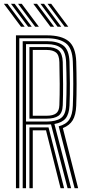

<svg xmlns="http://www.w3.org/2000/svg" viewBox="-24 -985 461 1005"><path d="M59.5 0V-800H221.2Q298 -800 335.1 -769.4Q372.2 -738.8 375 -662.5Q376.8 -602 376.9 -545.1Q377 -488.2 375 -431.5Q373 -382.8 356.6 -355.6Q340.2 -328.5 305 -314.5L385 0H366.5L283.2 -323.8Q321.8 -333.8 338.6 -359.1Q355.5 -384.5 357.2 -432Q359.5 -490 359.5 -545.8Q359.5 -601.5 357.2 -662Q354.8 -733.8 320 -759.2Q285.2 -784.8 221.2 -784.8H77V0ZM94.8 0V-769.5H221.2Q277.5 -769.5 307.5 -746.6Q337.5 -723.8 339.8 -661.5Q341.2 -606.8 341.8 -549.1Q342.2 -491.5 339.8 -433Q337.8 -387.8 319.4 -365.2Q301 -342.8 260.8 -336L348.2 0H329.8L243 -334Q233.5 -333.2 220.8 -333.2H112.2V0ZM112.2 -348.8H220.8Q268.8 -348.8 294.4 -366.5Q320 -384.2 322 -433.5Q324.5 -492.2 324.4 -547.1Q324.2 -602 322 -660.5Q319.8 -715 294.2 -734.5Q268.8 -754 221.2 -754H112.2ZM130 -364V-738.8H221.2Q263.5 -738.8 283.4 -721.1Q303.2 -703.5 304.5 -660Q306 -600.2 306.2 -544.2Q306.5 -488.2 304.5 -434Q302.8 -393.5 281.8 -378.8Q260.8 -364 220.8 -364ZM147.5 -379.2H220.8Q253 -379.2 269.4 -391.4Q285.8 -403.5 286.8 -435Q288.8 -489 288.5 -546Q288.2 -603 286.8 -659.8Q285.8 -697.2 268.8 -710.4Q251.8 -723.5 221.2 -723.5H147.5ZM130 0V-318H205.2Q211.5 -318 217.8 -318Q224 -318 230 -318.2L311.5 0H293L216.8 -303Q213.2 -302.8 205.8 -302.8H147.5V0ZM160.2 -845 70.5 -965H89.8L179.5 -845ZM86 -845 -3.5 -965H15.5L105.2 -845ZM123.2 -845 33.5 -965H52.8L142.2 -845ZM314.5 -845 224.8 -965H244L333.5 -845ZM240.2 -845 150.5 -965H169.8L259.5 -845ZM277.2 -845 187.8 -965H206.8L296.5 -845Z"/></svg>

Font: Big Shoulders Inline Text Medium
Style: Regular
Weight: 500
Designer: Patric King
Foundry: XO Type Co
Version: Version 1.000